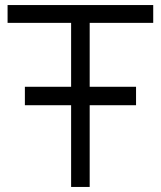

<svg xmlns="http://www.w3.org/2000/svg" viewBox="-20 -740 636 760"><path d="M78.5 -323.5V-396.5H261.5V-649.5H10V-720H586.5V-649.5H335V-396.5H518.5V-323.5H335V0H261.5V-323.5Z"/></svg>

Font: Cns Manrope
Style: Regular
Weight: 400
Designer: Mikhail Sharanda
Foundry: Mikhail Sharanda
Version: Version 4.504